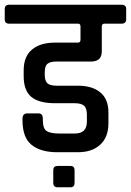

<svg xmlns="http://www.w3.org/2000/svg" viewBox="-44 -643 553 811"><path d="M-5 -623H469Q489 -623 489 -605V-561Q489 -543 469 -543H397Q386 -543 386 -531V-426Q386 -383 340 -383H195Q168 -383 156.5 -373.5Q145 -364 145 -337V-328Q145 -301 156.5 -291Q168 -281 195 -281H285Q346 -281 380 -252.5Q414 -224 414 -168V-122Q414 -64 379.5 -32Q345 0 285 0H198Q128 0 89.5 -31Q51 -62 51 -135V-141Q51 -164 71 -164H119Q137 -164 137 -141V-135Q137 -100 153 -89.5Q169 -79 207 -79H272Q323 -79 323 -129V-158Q323 -186 311 -196.5Q299 -207 272 -207H188Q120 -207 88 -234Q56 -261 56 -321V-346Q56 -404 91 -433.5Q126 -463 188 -463H285Q296 -463 296 -475V-531Q296 -543 286 -543H-5Q-24 -543 -24 -561V-605Q-24 -623 -5 -623ZM271 76V129Q271 148 254 148H199Q181 148 181 129V76Q181 58 199 58H254Q271 58 271 76Z"/></svg>

Font: Rajdhani Semibold
Style: Regular
Weight: 600
Designer: Satya Rajpurohit, Jyotish Sonowal
Foundry: Indian Type Foundry
Version: Version 1.200;PS 1.0;hotconv 1.0.78;makeotf.lib2.5.61930; tt